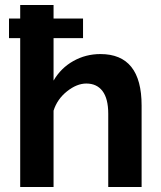

<svg xmlns="http://www.w3.org/2000/svg" viewBox="-20 -750 644 770"><path d="M382.8 -533.2Q547.9 -533.2 547.9 -327.1V0H414.1V-293.9Q414.1 -354.5 391.1 -384.8Q368.2 -415 326.2 -415Q288.1 -415 248.8 -383.8Q209.5 -352.5 194.8 -306.2V0H61V-597.2H16.1V-675.8H61V-730H194.8V-675.8H313V-597.2H194.8V-426.8Q224.1 -477.1 273.9 -505.1Q323.7 -533.2 382.8 -533.2Z"/></svg>

Font: Rawline
Style: Bold
Weight: 700
Designer: Matt McInerney, Pablo Impallari, Rodrigo Fuenzalida
Foundry: Matt McInerney, Pablo Impallari, Rodrigo Fuenzalida
Version: Version 4.020;PS 004.020;hotconv 1.0.88;makeotf.lib2.5.64775